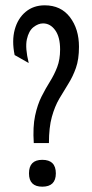

<svg xmlns="http://www.w3.org/2000/svg" viewBox="-20 -688 346 722"><path d="M107 -150Q103 -211 112 -253Q121 -295 136.5 -325.5Q152 -356 168 -381.5Q184 -407 195 -435.5Q206 -464 206 -502Q206 -549 187.5 -574.5Q169 -600 142 -600Q124 -600 106 -586Q88 -572 81 -540Q74 -508 88 -451L35 -481Q24 -535 35.5 -577Q47 -619 76.5 -643.5Q106 -668 148 -668Q209 -668 243 -623.5Q277 -579 277 -512Q277 -465 265.5 -432.5Q254 -400 237 -373Q220 -346 203 -317Q186 -288 175 -248.5Q164 -209 164 -150ZM139 14Q89 14 89 -36Q89 -87 139 -87Q190 -87 190 -36Q190 14 139 14Z"/></svg>

Font: Bricolage Grotesque 12pt Condensed Light
Style: Regular
Weight: 300
Width: 3
Designer: Mathieu Triay
Foundry: Atelier Triay
Version: Version 1.001; ttfautohint (v1.8.4.7-5d5b);gftools[0.9.33.de